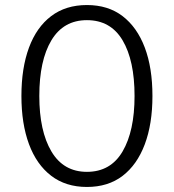

<svg xmlns="http://www.w3.org/2000/svg" viewBox="-20 -730 690 762"><path d="M325 12Q241 12 183 -32.5Q125 -77 95 -158Q65 -239 65 -349Q65 -460 95 -541Q125 -622 183 -666Q241 -710 325 -710Q409 -710 466.5 -666Q524 -622 554.5 -541.5Q585 -461 585 -349Q585 -238 554.5 -157Q524 -76 466.5 -32Q409 12 325 12ZM325 -48Q419 -48 466.5 -129Q514 -210 514 -349Q514 -490 466.5 -570Q419 -650 325 -650Q232 -650 184 -570Q136 -490 136 -349Q136 -210 184 -129Q232 -48 325 -48Z"/></svg>

Font: Azeret Mono ExtraLight
Style: Regular
Weight: 250
Designer: Martin Vácha
Foundry: Displaay
Version: Version 1.002